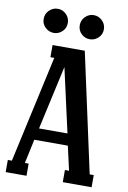

<svg xmlns="http://www.w3.org/2000/svg" viewBox="-95 -924 651 980"><g transform="rotate(10 230.5 -433.5)"><path d="M124 -742.2Q98.6 -742.2 79.8 -760Q61 -777.8 61 -804.2Q61 -830.6 79.8 -848.9Q98.6 -867.2 124 -867.2Q148.9 -867.2 167.5 -848.9Q186 -830.6 186 -804.2Q186 -777.8 167.5 -760Q148.9 -742.2 124 -742.2ZM310.1 -742.2Q285.2 -742.2 266.6 -760Q248 -777.8 248 -804.2Q248 -830.6 266.6 -848.9Q285.2 -867.2 310.1 -867.2Q335.4 -867.2 354.2 -848.9Q373 -830.6 373 -804.2Q373 -777.8 354.2 -760Q335.4 -742.2 310.1 -742.2ZM128.9 -680.2H295.9L430.2 -63H451.2V0H301.8V-63H323.2L294.9 -188H121.1L94.2 -63H113.8V0H5.9V-63H26.9L148.9 -617.2H128.9ZM282.2 -249 208 -580.1 134.8 -249Z"/></g></svg>

Font: Margherita Bold
Style: Regular
Weight: 700
Designer: James Puckett
Foundry: Dunwich Type Founders
Version: Version 1.008;hotconv 1.0.109;makeotfexe 2.5.65596